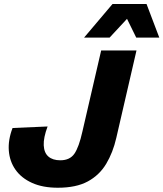

<svg xmlns="http://www.w3.org/2000/svg" viewBox="-20 -906 797 936"><path d="M262 9.2Q188.4 9.2 136.4 -14.3Q84.4 -37.8 55.7 -78.4Q27 -119 23 -171.5Q19 -224 41.2 -282L212 -289.4Q191.4 -234.4 193.2 -197.6Q195 -160.8 216.1 -142.7Q237.2 -124.6 273.8 -124.6Q320.8 -124.6 342.9 -157Q365 -189.4 381.6 -264.2L473.2 -660H645.4L547 -234Q530.6 -162.2 497.6 -107.2Q464.6 -52.2 408 -21.5Q351.4 9.2 262 9.2ZM694.4 -886.4 756.6 -722.6H644.2L599.2 -814.2L514.2 -722.6H389.8L528.4 -886.4Z"/></svg>

Font: Work Sans
Style: Italic
Weight: 400
Italic angle: -13°
Designer: Wei Huang
Foundry: Wei Huang
Version: Version 2.012